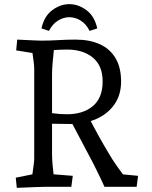

<svg xmlns="http://www.w3.org/2000/svg" viewBox="-20 -901 733 926"><path d="M61 5 56 -44 170 -67 131 -28Q133 -37 136 -58.5Q139 -80 142 -102.5Q145 -125 145 -135V-570Q145 -581 142.5 -602.5Q140 -624 136.5 -646Q133 -668 131 -678L170 -640L58 -658L63 -710Q82 -709 105 -708Q128 -707 148.5 -706Q169 -705 178 -705L242 -678Q241 -670 238.5 -647Q236 -624 233.5 -595Q231 -566 231 -540V-165Q231 -139 233 -112.5Q235 -86 238 -63.5Q241 -41 243 -28L204 -63L331 -53L324 0H195Q183 0 160 1Q137 2 110.5 3Q84 4 61 5ZM484 0Q475 -20 463.5 -44Q452 -68 442 -88Q432 -108 428 -116L307 -345L401 -349Q428 -296 454.5 -248Q481 -200 500.5 -168Q520 -136 523 -131Q530 -120 545 -98.5Q560 -77 573 -60L646 -53L639 0ZM323 -303Q283 -303 243 -304Q203 -305 163 -307V-364Q198 -360 233 -355Q268 -350 303 -350Q381 -350 428 -389.5Q475 -429 475 -508Q475 -584 428 -623Q381 -662 303 -662Q285 -662 264 -661Q243 -660 221.5 -657.5Q200 -655 178 -652V-705Q219 -705 261 -707.5Q303 -710 344 -710Q413 -710 462 -687.5Q511 -665 537.5 -620Q564 -575 564 -508Q564 -443 531.5 -397Q499 -351 444 -327Q389 -303 323 -303ZM449 -764 412 -752Q396 -785 369.5 -801.5Q343 -818 314 -818Q286 -818 259.5 -801.5Q233 -785 216 -752L180 -764Q193 -823 232 -852Q271 -881 314 -881Q358 -881 397 -852Q436 -823 449 -764Z"/></svg>

Font: Andada Pro
Style: Regular
Weight: 400
Designer: Carolina Giovagnoli
Foundry: Huerta Tipografica
Version: Version 3.003